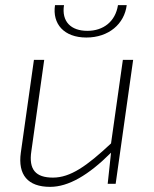

<svg xmlns="http://www.w3.org/2000/svg" viewBox="-20 -715 600 747"><path d="M316 -569C403 -569 464 -622 473 -695H439C429 -631 382 -595 320 -595C256 -595 219 -631 229 -695H194C183 -622 229 -569 316 -569ZM458 -482 412 -157C318 -69 254 -24 186 -24C119 -24 91 -55 102 -127L152 -482H112L61 -121C49 -35 88 12 175 12C246 12 324 -33 412 -121L399 0H430L498 -482Z"/></svg>

Font: Exo 2 Extra Light
Style: Italic
Weight: 250
Italic angle: -8°
Designer: Natanael Gama
Version: Version 1.001;PS 001.001;hotconv 1.0.88;makeotf.lib2.5.64775